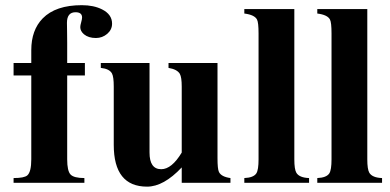

<svg xmlns="http://www.w3.org/2000/svg" viewBox="-20 -696 1485 731"><path d="M406.7 -606Q406.7 -583 388.2 -567.1Q369.6 -551.3 345.2 -551.3Q316.9 -551.3 299.8 -565.4Q285.6 -577.6 285.6 -592.8Q285.6 -599.1 289.1 -611.3Q292.5 -623.5 292.5 -629.4Q292.5 -649.4 267.6 -649.4Q234.9 -649.4 234.9 -608.9Q234.9 -601.6 235.4 -574.5Q235.8 -547.4 235.8 -533.7V-456.1H303.2V-408.7H235.8V-89.4Q235.8 -45.4 248.5 -31.7Q261.2 -18.1 301.3 -18.1V0H31.7V-18.1Q72.3 -18.1 84 -28.3Q99.1 -41.5 99.1 -89.4V-408.7H31.7V-456.1H99.1V-504.9Q99.1 -581.5 142.6 -626Q191.9 -676.3 291.5 -676.3Q336.9 -676.3 368.7 -660.2Q406.7 -641.1 406.7 -606Z M857.4 0H671.9V-58.6Q603 14.6 540 14.6Q413.1 14.6 413.1 -144.5V-366.7Q413.1 -403.8 406.2 -416.5Q396.5 -434.1 363.8 -437.5V-456.1H549.3V-115.2Q549.3 -51.8 593.8 -51.8Q633.8 -51.8 671.9 -115.2V-366.7Q671.9 -401.9 664.6 -415Q654.3 -432.1 621.6 -437.5V-456.1H808.1V-93.3Q808.1 -52.7 813.5 -41.5Q822.3 -22.9 857.4 -18.1Z M1156.7 0H910.2V-18.1Q945.3 -19.5 956.1 -36.1Q964.4 -49.3 964.4 -89.4V-568.4Q964.4 -610.8 958.5 -621.6Q949.2 -639.6 910.2 -644.5V-661.6H1100.6V-89.4Q1100.6 -51.3 1108.4 -38.1Q1119.6 -19.5 1156.7 -18.1Z M1434.6 0H1188V-18.1Q1223.1 -19.5 1233.9 -36.1Q1242.2 -49.3 1242.2 -89.4V-568.4Q1242.2 -610.8 1236.3 -621.6Q1227.1 -639.6 1188 -644.5V-661.6H1378.4V-89.4Q1378.4 -51.3 1386.2 -38.1Q1397.5 -19.5 1434.6 -18.1Z"/></svg>

Font: Dai Banna SIL Book
Style: Bold
Weight: 700
Designer: Victor Gaultney
Foundry: SIL International
Version: Version 2.000